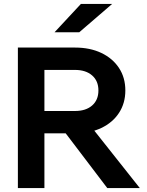

<svg xmlns="http://www.w3.org/2000/svg" viewBox="-20 -957 748 977"><path d="M206 0H71V-715H361.4Q437.9 -715 495.6 -687.6Q553.3 -660.1 585.5 -611.1Q617.8 -562.2 617.8 -496.7Q617.8 -431.8 585.5 -382.5Q553.3 -333.3 495.6 -305.8Q437.9 -278.4 361.4 -278.4H196V-392.2H361.4Q416.7 -392.2 448.7 -420.1Q480.8 -448.1 480.8 -496.7Q480.8 -545.3 448.7 -573.2Q416.7 -601.2 361.4 -601.2H206ZM691.4 0H525.9L272.9 -333H427.6ZM550.6 -936.9 383.4 -792.9H257.6L391.6 -936.9Z"/></svg>

Font: Wix Madefor Display
Style: Regular
Weight: 400
Designer: Dalton Maag Ltd
Foundry: Dalton Maag Ltd
Version: Version 3.100